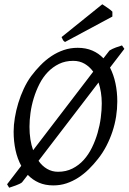

<svg xmlns="http://www.w3.org/2000/svg" viewBox="-20 -854 603 900"><path d="M457 -369.1Q457 -396 453.1 -420.7Q449.2 -445.3 441.9 -467.3L160.6 -100.1Q177.7 -75.7 200.9 -62.3Q224.1 -48.8 252 -48.8Q289.6 -48.8 319.6 -64Q349.6 -79.1 372.3 -104.2Q395 -129.4 411.1 -162.4Q427.2 -195.3 437.5 -231Q447.8 -266.6 452.4 -302.2Q457 -337.9 457 -369.1ZM118.2 -259.8Q118.2 -197.3 135.3 -149.9L417 -518.1Q399.9 -541.5 376.5 -555.2Q353 -568.8 323.2 -568.8Q286.1 -568.8 256.6 -554.4Q227.1 -540 204.1 -516.1Q181.2 -492.2 165 -460.4Q148.9 -428.7 138.4 -394.5Q127.9 -360.4 123 -325.4Q118.2 -290.5 118.2 -259.8ZM529.8 -377.9Q529.8 -343.3 524.2 -307.6Q518.6 -272 507.1 -237.3Q495.6 -202.6 478.8 -170.2Q461.9 -137.7 439.9 -109.9Q419.4 -83.5 396.2 -60.8Q373 -38.1 346.9 -21.2Q320.8 -4.4 291.7 5.4Q262.7 15.1 230 15.1Q191.9 15.1 162.4 2.2Q132.8 -10.7 110.4 -34.2L83 1Q78.1 4.9 70.3 8.5Q62.5 12.2 53.7 15.4Q44.9 18.6 36.9 21.2Q28.8 23.9 22.9 25.9L13.2 9.8L79.6 -76.7Q61.5 -109.9 52.7 -150.6Q43.9 -191.4 43.9 -236.8Q43.9 -267.6 49.6 -302Q55.2 -336.4 65.7 -370.8Q76.2 -405.3 91.3 -437.7Q106.4 -470.2 126 -497.1Q146.5 -524.4 170.2 -548.6Q193.8 -572.8 220.9 -590.8Q248 -608.9 278.8 -619.4Q309.6 -629.9 344.2 -629.9Q382.8 -629.9 412.8 -616.9Q442.9 -604 464.8 -580.6L493.2 -617.2Q506.8 -625.5 522.7 -631.3Q538.6 -637.2 551.8 -641.1L563 -625L495.6 -537.1Q512.7 -503.9 521.2 -463.6Q529.8 -423.3 529.8 -377.9ZM506.8 -776.4 284.7 -657.2Q277.8 -661.6 275.4 -666Q272.9 -670.4 268.6 -680.2L459.5 -834Q463.9 -831.1 470.5 -826.7Q477.1 -822.3 484.1 -817.4Q491.2 -812.5 497.6 -807.6Q503.9 -802.7 506.8 -799.3Z"/></svg>

Font: Gentium
Style: Italic
Weight: 400
Italic angle: -7°
Designer: J. Victor Gaultney
Version: Version 1.02; 2005; OFL release